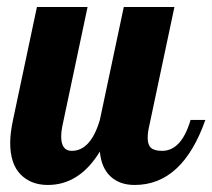

<svg xmlns="http://www.w3.org/2000/svg" viewBox="-20 -520 604 546"><path d="M332 -500H476L404 -160Q400 -143 400 -128Q400 -108 409.5 -99.5Q419 -91 441 -91Q496 -91 522 -179H564Q499 6 363 6Q320 6 294 -18.5Q268 -43 264 -89Q206 6 116 6Q68 6 38.5 -24Q9 -54 9 -114Q9 -141 17 -179L85 -500H229L157 -160Q154 -145 154 -132Q154 -91 184 -91Q238 -91 264 -179Z"/></svg>

Font: Lobster Two
Style: Bold Italic
Weight: 700
Designer: Pablo Impallari
Foundry: Pablo Impallari. www.impallari.com
Version: Version 2.000